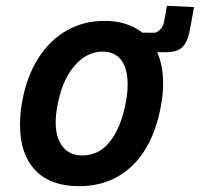

<svg xmlns="http://www.w3.org/2000/svg" viewBox="-20 -632 689 662"><path d="M49 -201.5Q49 -241.5 57 -284.5Q72.5 -369 112 -431.2Q151.5 -493.5 210 -526.8Q268.5 -560 339.5 -560Q419.5 -560 470.5 -519.5L510.5 -519Q521 -519 532 -529.8Q543 -540.5 546.5 -560.5L555.5 -612L649 -607.5L636 -535.5Q630 -501.5 619.5 -483.5Q609 -465.5 592.8 -458.8Q576.5 -452 550.5 -452H522Q542.5 -405.5 542.5 -344.5Q542.5 -308 535 -267.5Q519.5 -180.5 481.8 -118.2Q444 -56 385.8 -23Q327.5 10 252.5 10Q153.5 10 101.2 -45.5Q49 -101 49 -201.5ZM414.5 -282.5Q420 -312 420 -341.5Q420 -395.5 398 -424.8Q376 -454 333.5 -454Q296.5 -454 264.5 -430.8Q232.5 -407.5 210 -365Q187.5 -322.5 177.5 -265.5Q172 -235 172 -211.5Q172 -156.5 196.2 -126.2Q220.5 -96 263.5 -96Q322 -96 360.2 -145.2Q398.5 -194.5 414.5 -282.5Z"/></svg>

Font: JuliaMono
Style: Bold Italic
Weight: 700
Italic angle: -9°
Monospace: yes
Designer: cormullion
Foundry: corm
Version: Version 0.057; ttfautohint (v1.8.4)